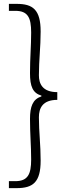

<svg xmlns="http://www.w3.org/2000/svg" viewBox="-20 -864 355 992"><path d="M26 108H66C150 108 190 78 190 -34C190 -117 181 -182 181 -258C181 -304 199 -348 276 -348V-388C199 -388 181 -432 181 -475C181 -554 190 -620 190 -701C190 -814 150 -844 66 -844H26V-808H59C124 -808 141 -773 141 -696C141 -625 135 -566 135 -486C135 -418 149 -383 194 -370V-366C149 -351 135 -314 135 -249C135 -169 141 -111 141 -40C141 36 124 72 59 72H26Z"/></svg>

Font: Spoqa Han Sans Neo Light
Style: Regular
Weight: 300
Designer: [Spoqa Han Sans Neo] Dong-huui Kim ___ Younghwa Kang ___ Yujin Lee ___ [Noto Sans] Ryoko NISHIZUKA ____ (kana & ideograp
Foundry: Spoqa (http://www.spoqa-han-sans.com)
Version: Version 1.100;hotconv 1.0.109;makeotfexe 2.5.65596